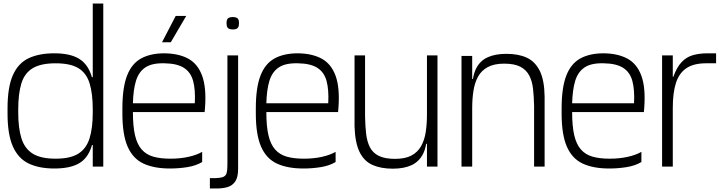

<svg xmlns="http://www.w3.org/2000/svg" viewBox="-20 -950 4104 1095"><path d="M290 11Q203 11 143.5 -17.5Q84 -46 53.5 -114.5Q23 -183 23 -302V-332Q23 -453 53.5 -521.5Q84 -590 143.5 -618Q203 -646 290 -646Q379 -646 430 -615.5Q481 -585 502.5 -515.5Q524 -446 524 -328V-300Q524 -182 502 -114Q480 -46 429 -17.5Q378 11 290 11ZM497 -123V-144H512V-123ZM297 -45Q381 -45 426.5 -73.5Q472 -102 490.5 -160.5Q509 -219 509 -308V-326Q509 -416 491 -474.5Q473 -533 427.5 -561Q382 -589 297 -589Q213 -589 166.5 -561Q120 -533 102 -474.5Q84 -416 84 -326V-308Q84 -219 102.5 -160.5Q121 -102 167 -73.5Q213 -45 297 -45ZM497 -490V-510H512V-490ZM509 0V-930H569V0Z M949 11Q859 11 798.5 -17Q738 -45 708 -113.5Q678 -182 678 -302V-332Q678 -450 704.5 -518.5Q731 -587 784.5 -616.5Q838 -646 918 -646Q999 -645 1053.5 -615.5Q1108 -586 1133 -517.5Q1158 -449 1149 -332L1147 -311H738Q738 -230 750 -178.5Q762 -127 788 -97.5Q814 -68 854.5 -56.5Q895 -45 952 -45Q1008 -45 1055 -55.5Q1102 -66 1133 -84V-26Q1098 -5 1049.5 3Q1001 11 949 11ZM738 -361H1091Q1095 -438 1081.5 -488Q1068 -538 1029 -563Q990 -588 918 -589Q847 -591 809 -565.5Q771 -540 755.5 -489Q740 -438 738 -361ZM904 -709 982 -859H1042L954 -709Z M1177 125V66H1208Q1232 65 1245.5 61.5Q1259 58 1266 49.5Q1273 41 1275 25Q1277 9 1277 -18V-204H1338V13Q1338 61 1321.5 85Q1305 109 1277.5 117Q1250 125 1215 125ZM1277 -196V-634H1338V-196ZM1308 -782Q1298 -782 1289.5 -784.5Q1281 -787 1276.5 -794.5Q1272 -802 1272 -818Q1272 -841 1282.5 -847Q1293 -853 1308 -853Q1322 -853 1332.5 -847Q1343 -841 1343 -818Q1343 -802 1338.5 -794.5Q1334 -787 1326 -784.5Q1318 -782 1308 -782Z M1710 11Q1620 11 1559.5 -17Q1499 -45 1469 -113.5Q1439 -182 1439 -302V-332Q1439 -450 1465.5 -518.5Q1492 -587 1545.5 -616.5Q1599 -646 1679 -646Q1760 -645 1814.5 -615.5Q1869 -586 1894 -517.5Q1919 -449 1910 -332L1908 -311H1499Q1499 -230 1511 -178.5Q1523 -127 1549 -97.5Q1575 -68 1615.5 -56.5Q1656 -45 1713 -45Q1769 -45 1816 -55.5Q1863 -66 1894 -84V-26Q1859 -5 1810.5 3Q1762 11 1710 11ZM1499 -361H1852Q1856 -438 1842.5 -488Q1829 -538 1790 -563Q1751 -588 1679 -589Q1608 -591 1570 -565.5Q1532 -540 1516.5 -489Q1501 -438 1499 -361Z M2220 12Q2152 12 2104 -9.5Q2056 -31 2030.5 -83.5Q2005 -136 2002 -228V-634H2062V-286Q2063 -233 2068 -188Q2073 -143 2089.5 -110.5Q2106 -78 2140.5 -61Q2175 -44 2233 -44Q2291 -44 2326.5 -63Q2362 -82 2381.5 -116.5Q2401 -151 2408 -197Q2415 -243 2415 -297V-189Q2415 -116 2392.5 -72Q2370 -28 2327 -8Q2284 12 2220 12ZM2402 -130 2412 -195 2447 -170V-130ZM2415 0V-189V-634H2475V0Z M2673 -334V-442Q2673 -515 2695.5 -559.5Q2718 -604 2761.5 -623.5Q2805 -643 2868 -643Q2937 -643 2984.5 -621Q3032 -599 3058.5 -545.5Q3085 -492 3086 -398L3026 -345Q3025 -399 3020 -443.5Q3015 -488 2998 -520Q2981 -552 2947.5 -569.5Q2914 -587 2855 -587Q2798 -587 2762 -567.5Q2726 -548 2707 -514Q2688 -480 2680.5 -434Q2673 -388 2673 -334ZM2612 0V-631H2673V-442V0ZM2675 -436 2640 -461V-500H2686ZM3026 0V-360L3086 -403V0Z M3454 11Q3364 11 3303.5 -17Q3243 -45 3213 -113.5Q3183 -182 3183 -302V-332Q3183 -450 3209.5 -518.5Q3236 -587 3289.5 -616.5Q3343 -646 3423 -646Q3504 -645 3558.5 -615.5Q3613 -586 3638 -517.5Q3663 -449 3654 -332L3652 -311H3243Q3243 -230 3255 -178.5Q3267 -127 3293 -97.5Q3319 -68 3359.5 -56.5Q3400 -45 3457 -45Q3513 -45 3560 -55.5Q3607 -66 3638 -84V-26Q3603 -5 3554.5 3Q3506 11 3454 11ZM3243 -361H3596Q3600 -438 3586.5 -488Q3573 -538 3534 -563Q3495 -588 3423 -589Q3352 -591 3314 -565.5Q3276 -540 3260.5 -489Q3245 -438 3243 -361Z M3756 0V-634H3817V-512H3820Q3840 -567 3867.5 -596Q3895 -625 3932 -635.5Q3969 -646 4017 -646H4064V-589H4006Q3936 -589 3894.5 -561Q3853 -533 3835 -477Q3817 -421 3817 -334V0Z"/></svg>

Font: Matangi Light
Style: Regular
Weight: 400
Version: Version 3.002